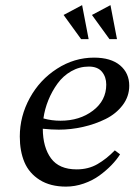

<svg xmlns="http://www.w3.org/2000/svg" viewBox="-20 -711 535 734"><path d="M418.9 -136.2 439 -121.1Q426.3 -100.6 406.2 -79.8Q386.2 -59.1 360.1 -40Q334 -21 300.3 -9.3Q266.6 2.4 232.4 2.4Q172.4 2.4 131.8 -23.2Q91.3 -48.8 73.5 -90.8Q55.7 -132.8 55.7 -189Q55.7 -266.6 93.8 -336.2Q131.8 -405.8 197.8 -448.2Q263.7 -490.7 339.4 -490.7Q403.8 -490.7 439 -461.2Q474.1 -431.6 474.1 -383.3Q474.1 -342.3 449 -309.1Q423.8 -275.9 383.8 -256.1Q343.8 -236.3 297.4 -225.8Q251 -215.3 204.6 -215.3Q177.7 -215.3 143.6 -218.8Q144 -147.9 175 -105.7Q206.1 -63.5 272.9 -63.5Q317.9 -63.5 352.5 -83.5Q387.2 -103.5 418.9 -136.2ZM319.3 -456.5Q283.7 -456.5 252.4 -438.7Q221.2 -420.9 200 -391.6Q178.7 -362.3 164.8 -328.1Q150.9 -293.9 146 -258.3Q176.8 -249.5 211.4 -249.5Q284.7 -249.5 335.4 -288.1Q386.2 -326.7 386.2 -387.7Q386.2 -416.5 369.9 -436.5Q353.5 -456.5 319.3 -456.5ZM318.8 -561.5H290L223.1 -653.8L293.9 -691.4ZM427.2 -561.5H398.4L331.5 -653.8L402.3 -691.4Z"/></svg>

Font: Flanker
Style: Italic
Weight: 400
Italic angle: -12°
Designer: Flanker
Version: Version 2.027